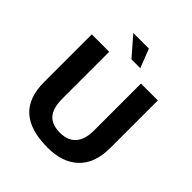

<svg xmlns="http://www.w3.org/2000/svg" viewBox="-232 -1009 1184 1184"><g transform="rotate(45 360.5 -417.0)"><path d="M73 -252V-667H225V-258Q225 -177 258.5 -138Q292 -99 363 -99Q431 -99 466.5 -139Q502 -179 502 -258V-667H649V-252Q649 -119 576.5 -49.5Q504 20 374 20Q223 20 148 -47Q73 -114 73 -252ZM384 -854 432 -731H355L248 -854Z"/></g></svg>

Font: XXII Aven Bold
Style: Regular
Weight: 700
Designer: Lecter Johnson
Foundry: Doubletwo Studios
Version: Version 1.001